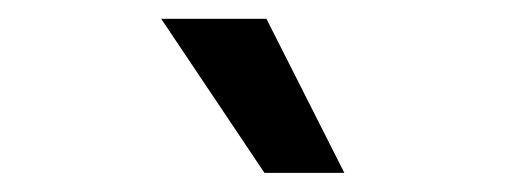

<svg xmlns="http://www.w3.org/2000/svg" viewBox="-20 -802 537 204"><path d="M261 -618.3H345.9L263.1 -782H151.3Z"/></svg>

Font: Magic Ui Pro Medium
Style: Regular
Weight: 500
Designer: Stefan Endress, Andreas Faust
Version: Version 1.000;FEAKit 1.0